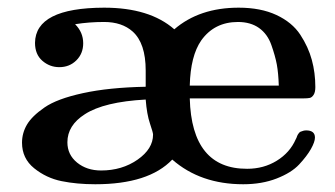

<svg xmlns="http://www.w3.org/2000/svg" viewBox="-20 -473 870 498"><path d="M37.1 -103Q37.1 -127.9 50 -149.9Q63 -171.9 95.5 -194.3Q127.9 -216.8 195.1 -231.4Q262.2 -246.1 357.9 -248V-290Q357.9 -360.8 324.2 -391.1Q296.4 -416 250 -416Q210.9 -416 174.8 -410.2Q195.8 -389.2 195.8 -360.8Q195.8 -334 178 -316.4Q160.2 -298.8 133.8 -298.8Q108.9 -298.8 89.8 -315.4Q70.8 -332 70.8 -361.8Q71.8 -452.6 250 -453.1Q368.2 -453.1 432.1 -397Q497.1 -453.1 599.1 -453.1Q656.2 -453.1 697 -434.1Q737.8 -415 758.8 -383.1Q779.8 -351.1 788.8 -317.6Q797.9 -284.2 797.9 -247.1Q797.9 -233.9 793.5 -227.1Q789.1 -220.2 783.4 -219Q777.8 -217.8 767.1 -217.8H472.2Q477.1 -34.7 621.1 -35.2Q664.1 -35.2 698 -56.2Q731.9 -77.1 747.1 -111.8Q748 -112.8 749 -115.5Q750 -118.2 750.5 -119.6Q751 -121.1 752 -123Q752.9 -125 753.9 -126Q754.9 -127 756.3 -128.9Q757.8 -130.9 759.5 -131.3Q761.2 -131.8 763.7 -132.8Q766.1 -133.8 768.6 -134.3Q771 -134.8 773.9 -134.8Q796.9 -134.8 796.9 -116.2Q796.9 -105 786.4 -86.4Q775.9 -67.9 755.9 -46.4Q735.8 -24.9 697.5 -10Q659.2 4.9 610.8 4.9Q500 4.9 426.8 -59.1Q365.7 4.9 227.1 4.9Q179.2 4.9 139.6 -3.2Q100.1 -11.2 68.6 -36.6Q37.1 -62 37.1 -103ZM154.8 -104Q154.8 -71.8 179.9 -51.3Q205.1 -30.8 242.2 -30.8Q296.4 -30.8 336.7 -58.8Q377 -86.9 377 -124Q377 -128.9 368.9 -152.8Q360.8 -176.8 357.9 -214.8Q250 -209 200.2 -176.8Q154.8 -147.9 154.8 -104ZM472.2 -251H703.1Q702.1 -283.2 698 -305.7Q693.8 -328.1 683.8 -356.4Q673.8 -384.8 651.9 -400.4Q629.9 -416 597.2 -416Q536.1 -416 502 -368.2Q474.1 -328.1 472.2 -251Z"/></svg>

Font: CMU Serif
Style: Bold
Weight: 700
Version: Version 0.7.0